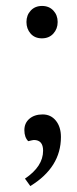

<svg xmlns="http://www.w3.org/2000/svg" viewBox="-20 -489 260 646"><path d="M125 18Q125 -18 94 -18Q91 -18 75 -14Q62 -27 62 -51Q62 -75 79 -89.5Q96 -104 123.5 -104Q151 -104 168 -83Q185 -62 185 -28Q185 74 82 137L64 112Q125 71 125 18ZM159.5 -376Q145 -360 121 -360Q97 -360 83 -376Q69 -392 69 -415Q69 -438 83.5 -453.5Q98 -469 121.5 -469Q145 -469 159.5 -453.5Q174 -438 174 -415Q174 -392 159.5 -376Z"/></svg>

Font: Cambo
Style: Regular
Weight: 400
Designer: Carolina Giovagnoli, Andres Torresi
Foundry: Carolina Giovagnoli, Andres Torresi
Version: Version 2.001